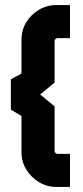

<svg xmlns="http://www.w3.org/2000/svg" viewBox="-20 -740 329 760"><path d="M203 0Q166 0 134.5 -19Q103 -38 84 -69Q65 -100 65 -138V-281L23 -306V-426L65 -449V-582Q65 -621 84 -652Q103 -683 134.5 -701.5Q166 -720 203 -720H257V-589H208Q203 -589 199.5 -585.5Q196 -582 196 -577V-413L139 -366L196 -319V-143Q196 -138 199.5 -134.5Q203 -131 208 -131H257V0H203Z"/></svg>

Font: Orbitron
Style: Bold
Weight: 700
Designer: Matt McInerney
Foundry: The League of Moveable Type
Version: Version 2.001